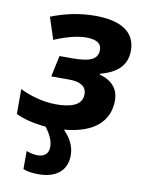

<svg xmlns="http://www.w3.org/2000/svg" viewBox="-88 -619 701 921"><g transform="rotate(10 262.0 -158.0)"><path d="M12 -148V-27C45 -10 98 4 158 9C183 42 197 71 197 101C197 134 177 151 144 151C125 151 108 147 89 140V228C106 235 129 240 164 240C241 240 301 205 301 124C301 77 278 39 247 8C397 -5 464 -74 464 -172C464 -233 426 -267 371 -282V-286C443 -305 498 -342 498 -421C498 -519 414 -556 302 -556C221 -556 151 -539 87 -514L122 -407C175 -430 232 -446 276 -446C332 -446 351 -427 351 -398C351 -350 309 -336 226 -336H165L143 -233H229C286 -233 315 -214 315 -176C315 -121 258 -105 189 -105C118 -105 56 -127 12 -148Z"/></g></svg>

Font: BC Sans
Style: Bold Italic
Weight: 700
Italic angle: -12°
Designer: Monotype Design Team
Province of B.C.
Foundry: Monotype Imaging Inc.
Version: Version 2.000;GOOG;noto-source:20170915:90ef993387c0